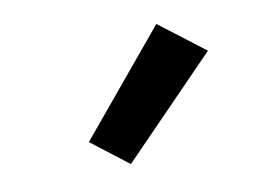

<svg xmlns="http://www.w3.org/2000/svg" viewBox="-45 -885 590 424"><g transform="rotate(-10 250.0 -673.5)"><path d="M218 -526 135 -590 327 -821 429 -743Z"/></g></svg>

Font: Iosevka Term Curly Extrabold
Style: Regular
Weight: 800
Designer: Belleve Invis
Foundry: Belleve Invis
Version: Version 32.3.0